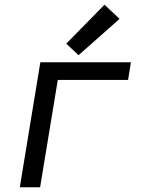

<svg xmlns="http://www.w3.org/2000/svg" viewBox="-20 -794 616 814"><path d="M64 0H150L225 -455H523L535 -530H151ZM313 -560 487 -714 423 -774 261 -609Z"/></svg>

Font: Iosevka Sparkle Oblique
Style: Regular
Weight: 400
Italic angle: -9°
Designer: Belleve Invis
Foundry: Belleve Invis
Version: Version 4.5.0; ttfautohint (v1.8.3)